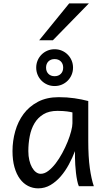

<svg xmlns="http://www.w3.org/2000/svg" viewBox="-20 -1062 602 1095"><path d="M393.1 -420.9Q387.2 -422.4 379.9 -423.8Q372.6 -425.3 362.5 -426.5Q352.5 -427.7 339.1 -428.7Q325.7 -429.7 307.6 -429.7Q259.8 -429.7 227.8 -410.4Q195.8 -391.1 176.8 -359.1Q157.7 -327.1 149.7 -285.6Q141.6 -244.1 141.6 -200.2Q141.6 -171.9 147.2 -148.2Q152.8 -124.5 162.6 -107.2Q172.4 -89.8 185.1 -80.3Q197.8 -70.8 212.4 -70.8Q233.9 -70.8 255.6 -87.4Q277.3 -104 297.4 -130.1Q317.4 -156.2 335 -188.7Q352.5 -221.2 365.5 -253.2Q378.4 -285.2 385.7 -313.5Q393.1 -341.8 393.1 -358.9ZM429.7 0Q424.3 -11.7 420.2 -32.2Q416 -52.7 413.3 -75.9Q410.6 -99.1 409.2 -122.1Q407.7 -145 407.7 -161.1V-200.2Q393.1 -162.1 372.8 -124.3Q352.5 -86.4 326.4 -56.2Q300.3 -25.9 268.1 -6.8Q235.8 12.2 197.8 12.2Q167 12.2 140.1 -1.5Q113.3 -15.1 93.5 -42Q73.7 -68.8 62.5 -108.6Q51.3 -148.4 51.3 -200.2Q51.3 -258.3 66.9 -313.7Q82.5 -369.1 114.7 -412.4Q147 -455.6 196.8 -481.7Q246.6 -507.8 314.9 -507.8Q362.3 -507.8 404.3 -501.7Q446.3 -495.6 483.4 -485.8V-258.8Q483.4 -166.5 492.2 -103.8Q501 -41 515.1 0ZM186.5 -676.3Q186.5 -698.2 194.6 -717.3Q202.6 -736.3 217 -750.7Q231.4 -765.1 250.5 -773.2Q269.5 -781.2 291.5 -781.2Q313.5 -781.2 332.5 -773.2Q351.6 -765.1 366 -750.7Q380.4 -736.3 388.4 -717.3Q396.5 -698.2 396.5 -676.3Q396.5 -654.3 388.4 -635.3Q380.4 -616.2 366 -601.8Q351.6 -587.4 332.5 -579.3Q313.5 -571.3 291.5 -571.3Q269.5 -571.3 250.5 -579.3Q231.4 -587.4 217 -601.8Q202.6 -616.2 194.6 -635.3Q186.5 -654.3 186.5 -676.3ZM340.3 -676.3Q340.3 -698.2 326.9 -711.7Q313.5 -725.1 291.5 -725.1Q269.5 -725.1 256.1 -711.7Q242.7 -698.2 242.7 -676.3Q242.7 -654.3 256.1 -640.9Q269.5 -627.4 291.5 -627.4Q313.5 -627.4 326.9 -640.9Q340.3 -654.3 340.3 -676.3ZM486.8 -1042.5 281.7 -832.5H203.6L374.5 -1042.5Z"/></svg>

Font: Andika APac
Style: Regular
Weight: 400
Designer: Victor Gaultney, Annie Olsen, Julie Remington, Don Collingsworth, Eric Hays, Becca Hirsbrunner
Foundry: SIL International
Version: Version 5.000